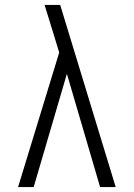

<svg xmlns="http://www.w3.org/2000/svg" viewBox="-20 -755 540 775"><path d="M53 0 219 -543 193 -628Q185 -655 176.5 -681.5Q168 -708 160 -735H223L447 0H384L250 -457L116 0Z"/></svg>

Font: Iosevka Light
Style: Regular
Weight: 300
Monospace: yes
Designer: Belleve Invis
Foundry: Belleve Invis
Version: Version 32.5.0; ttfautohint (v1.8.4)